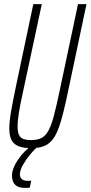

<svg xmlns="http://www.w3.org/2000/svg" viewBox="-20 -708 438 928"><path d="M131 8Q94 8 70.5 -1Q47 -10 36 -30.5Q25 -51 25 -86Q25 -122 34 -172.5Q43 -223 58 -295L141 -688H182L91 -263Q78 -205 71.5 -164.5Q65 -124 65 -96Q65 -71 71.5 -56.5Q78 -42 92.5 -36.5Q107 -31 130 -31Q161 -31 180.5 -41Q200 -51 214 -76.5Q228 -102 240 -147Q252 -192 267 -263L357 -688H398L315 -295Q300 -222 287.5 -170.5Q275 -119 261.5 -84Q248 -49 230.5 -29Q213 -9 189 -0.5Q165 8 131 8ZM100 200Q78 200 64.5 193Q51 186 44.5 172.5Q38 159 38 141Q38 107 66.5 64.5Q95 22 142 -12L166 -2Q148 12 127.5 36.5Q107 61 91.5 88Q76 115 76 136Q76 148 85 157Q94 166 114 166Q117 166 120.5 166Q124 166 131 165L124 199Q117 200 112 200Q107 200 100 200Z"/></svg>

Font: Saira UltraCondensed ExtraLight
Style: Italic
Weight: 250
Width: 1
Italic angle: -12°
Designer: Hector Gatti with collaboration of the Omnibus-Type team
Foundry: Omnibus-Type
Version: Version 1.101